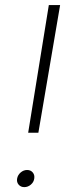

<svg xmlns="http://www.w3.org/2000/svg" viewBox="-20 -748 282 772"><path d="M93.3 -214.4 176.3 -727.5H221.7L134.3 -214.4ZM77.6 4.4Q63.5 4.4 54.9 -5.6Q46.4 -15.6 48.8 -29.8Q51.3 -44.4 63 -54.4Q74.7 -64.5 88.9 -64.5Q103.5 -64.5 111.8 -54.4Q120.1 -44.4 117.7 -29.8Q115.7 -15.6 104 -5.6Q92.3 4.4 77.6 4.4Z"/></svg>

Font: Inter Display Extra Light
Style: Italic
Weight: 200
Italic angle: -9.39999°
Designer: Rasmus Andersson
Foundry: rsms
Version: Version 4.000;git-4fc901f